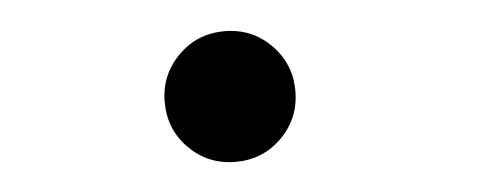

<svg xmlns="http://www.w3.org/2000/svg" viewBox="-31 -556 912 366"><g transform="rotate(-5 425.0 -373.0)"><path d="M282.5 -373.5Q282.5 -425.5 318.8 -462Q355 -498.5 407.5 -498.5Q460 -498.5 496.2 -462Q532.5 -425.5 532.5 -373.5Q532.5 -321 496.2 -284.8Q460 -248.5 407.5 -248.5Q355 -248.5 318.8 -284.8Q282.5 -321 282.5 -373.5Z"/></g></svg>

Font: League Mono Wide ExtraBold
Style: Regular
Weight: 800
Width: 8
Designer: Tyler Finck
Foundry: The League of Moveable Type / Tyler Finck
Version: Version 2.210